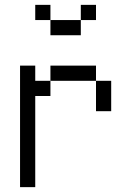

<svg xmlns="http://www.w3.org/2000/svg" viewBox="-20 -770 540 790"><path d="M187.5 -687.5H125V-750H187.5ZM62.5 -500H125V-437.5H187.5V-375H125V0H62.5ZM187.5 -500H375V-437.5H187.5ZM187.5 -687.5H312.5V-625H187.5ZM312.5 -750H375V-687.5H312.5ZM375 -437.5H437.5V-312.5H375Z"/></svg>

Font: 寒蝉点阵体 16px
Style: Regular
Weight: 400
Designer: Designed by Warren2060
Foundry: ChillType
Version: Version 1.000